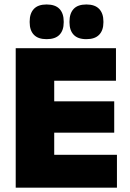

<svg xmlns="http://www.w3.org/2000/svg" viewBox="-20 -860 594 880"><path d="M52 0V-639H228.5V0ZM104.5 0V-150.5H516V0ZM156 -252V-395.5H503.5V-252ZM104.5 -490V-639H511.5V-490ZM193.5 -680.5Q154.5 -680.5 135.2 -700.8Q116 -721 116 -757.5V-761.5Q116 -798.5 135.2 -819Q154.5 -839.5 193.5 -839.5Q233.5 -839.5 252.8 -819Q272 -798.5 272 -761.5V-757.5Q272 -721 252.8 -700.8Q233.5 -680.5 193.5 -680.5ZM376 -680.5Q336.5 -680.5 317.5 -700.8Q298.5 -721 298.5 -757.5V-761.5Q298.5 -798.5 317.5 -819Q336.5 -839.5 376 -839.5Q415 -839.5 434.5 -819Q454 -798.5 454 -761.5V-757.5Q454 -721 434.5 -700.8Q415 -680.5 376 -680.5Z"/></svg>

Font: Anek Bangla ExtraBold
Style: Regular
Weight: 800
Designer: Sulekha Rajkumar (Bangla), Yesha Goshar (Latin)
Foundry: Ek Type
Version: Version 1.003